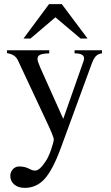

<svg xmlns="http://www.w3.org/2000/svg" viewBox="-20 -694 540 932"><path d="M405 -507H371L249 -610L128 -507H94L218 -674H280ZM475 -450V-435Q457 -433 446 -422Q435 -411 425 -384L275 25Q236 131 196.5 174.5Q157 218 100 218Q68 218 49 201.5Q30 185 30 160Q30 141 42.5 127.5Q55 114 73 114Q102 114 125 127Q138 134 151 134Q172 134 201 90Q215 70 228 32.5Q241 -5 241 -18Q241 -31 199 -119L67 -401Q54 -430 14 -436V-450H219V-435Q187 -434 174.5 -428Q162 -422 162 -408Q162 -397 175 -367L287 -117L384 -393Q388 -402 388 -411Q388 -435 342 -435V-450Z"/></svg>

Font: STIX MathJax Latin
Style: Regular
Weight: 400
Designer: MicroPress Inc., with final additions and corrections provided by Coen Hoffman, Elsevier (retired)
Version: Version 1.1.1